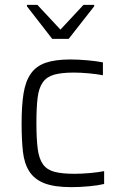

<svg xmlns="http://www.w3.org/2000/svg" viewBox="-20 -763 499 791"><path d="M69 0ZM409 -5Q384 1 346 4.5Q308 8 274 8Q204 8 163 -8Q122 -24 101 -56.5Q80 -89 74.5 -138Q69 -187 69 -254Q69 -328 77 -378Q85 -428 107 -459.5Q129 -491 168.5 -504.5Q208 -518 270 -518Q303 -518 341.5 -514.5Q380 -511 404 -506V-453Q378 -458 344.5 -461Q311 -464 284 -464Q234 -464 203.5 -455.5Q173 -447 156.5 -424Q140 -401 135 -360.5Q130 -320 130 -256Q130 -190 135.5 -149Q141 -108 157.5 -85.5Q174 -63 205 -55Q236 -47 287 -47Q316 -47 350 -50Q384 -53 409 -58ZM91 -603ZM195 -603 91 -737V-743H134L229 -641L324 -743H368V-737L263 -603Z"/></svg>

Font: Azeri Sans Light
Style: Regular
Weight: 300
Designer: Hector Gatti & Omnibus-Type (original fonts) / Cristiano Sobral (main changes and remastering)
Version: Version 1.000; ttfautohint (v1.6)